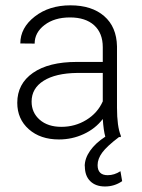

<svg xmlns="http://www.w3.org/2000/svg" viewBox="-20 -484 522 706"><path d="M96.2 -110.4Q96.2 -69.8 126 -43.7Q155.8 -17.6 205.8 -17.6Q255.9 -17.6 297.4 -43Q338.9 -68.4 357.9 -111.3V-215.8H263.7Q184.6 -214.8 140.4 -187Q96.2 -159.2 96.2 -110.4ZM292 127.4H291.5Q291.5 98.6 311.3 70.3Q331.1 42 367.2 18.6Q360.8 -3.4 357.9 -46.4Q330.6 -10.7 287.8 9Q245.1 28.8 196.8 28.8Q128.4 28.8 85.9 -8.8Q43.5 -46.4 43.5 -106Q43.5 -175.8 101.3 -216.1Q159.2 -256.3 262.2 -256.3H357.9V-310.5Q357.9 -362.3 326.2 -391.1Q294.4 -419.9 237.3 -419.9Q180.2 -419.9 143.8 -392.1Q107.4 -364.3 107.4 -323.7L54.7 -324.2Q54.7 -381.8 107.7 -423.1Q160.6 -464.4 239 -464.4Q317.4 -464.4 363 -424.8Q408.7 -385.3 410.2 -313.5V-88.4Q410.2 -19 424.3 15.1V20H417.5Q373 53.7 356 76.9Q338.9 100.1 338.9 123Q338.9 160.2 376 160.2Q400.4 160.2 422.9 145.5L429.2 182.1Q400.9 201.7 366.2 201.7Q331.5 201.7 311.8 182.1Q292 162.6 292 127.4Z"/></svg>

Font: Yantramanav Light
Style: Regular
Weight: 300
Version: Version 1.001;PS 1.0;hotconv 1.0.72;makeotf.lib2.5.5900; ttf